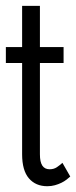

<svg xmlns="http://www.w3.org/2000/svg" viewBox="-26 -626 261 658"><path d="M144 -45.9Q158.2 -45.9 168.5 -52.7Q178.7 -59.6 188 -67.9L214.8 -21Q209.5 -16.1 201.9 -10.3Q194.3 -4.4 184.3 0.5Q174.3 5.4 162.1 8.8Q149.9 12.2 136.2 12.2Q96.2 12.2 73 -14.9Q49.8 -42 49.8 -97.2V-410.2H-5.9V-464.8H49.8V-606H110.8V-464.8H191.9V-410.2H110.8V-97.2Q110.8 -70.8 119.1 -58.3Q127.4 -45.9 144 -45.9Z"/></svg>

Font: Stint Ultra Condensed
Style: Regular
Weight: 400
Width: 1
Designer: Astigmatic (AOETI)
Foundry: Astigmatic (AOETI)
Version: Version 1.000